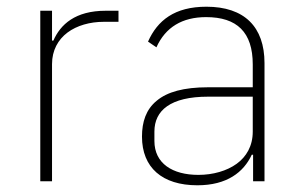

<svg xmlns="http://www.w3.org/2000/svg" viewBox="-20 -540 900 572"><path d="M100 0V-508H135V-419H139C160 -467 204 -508 295 -508H333V-475H289C248 -475 209 -464 181 -443C153 -422 135 -390 135 -349V0Z M595 -520C500 -520 449 -479 421 -416L446 -399C473 -459 523 -489 594 -489C686 -489 733 -444 733 -348V-280H600C527 -280 478 -266 447 -240C415 -214 403 -177 403 -133C403 -41 463 12 568 12C656 12 706 -27 730 -79H734V0H768V-352C768 -460 708 -520 595 -520ZM733 -148C733 -105 714 -73 685 -52C656 -31 615 -19 571 -19C494 -19 440 -53 440 -120V-148C440 -211 488 -252 600 -252H733V-148Z"/></svg>

Font: Plexus Sans ExtraLight
Style: Regular
Weight: 250
Version: Version 2.001;PS 002.001;hotconv 1.0.70;makeotf.lib2.5.58329